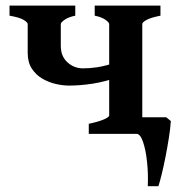

<svg xmlns="http://www.w3.org/2000/svg" viewBox="-20 -474 637 680"><path d="M246.6 -454.1V-418.5Q222.7 -413.6 209 -404.1Q195.3 -394.5 195.3 -388.7V-312Q195.3 -274.4 219 -253.2Q242.7 -231.9 273.4 -231.9Q298.3 -231.9 324.2 -235.8Q350.1 -239.7 400.9 -254.9V-201.7Q350.6 -184.1 307.1 -177.5Q263.7 -170.9 223.6 -170.9Q203.1 -170.9 178.2 -176.5Q153.3 -182.1 130.6 -195.1Q107.9 -208 93 -230.5Q78.1 -252.9 78.1 -286.6V-388.7Q78.1 -394.5 64.2 -403.3Q50.3 -412.1 13.7 -418.5V-454.1ZM294.4 0V-35.6Q327.6 -42.5 347.2 -50.8Q366.7 -59.1 366.7 -65.4V-388.7Q366.7 -394.5 353.3 -404.1Q339.8 -413.6 315.4 -418.5V-454.1H548.3V-418.5Q515.6 -412.1 499.8 -403.8Q483.9 -395.5 483.9 -388.7V-50.8Q483.9 -44.9 498.3 -41.7Q512.7 -38.6 548.3 -35.6V0ZM568.8 -58.6 585 -45.4Q583.5 -19.5 578.1 14.2Q572.8 47.9 566.2 81.5Q559.6 115.2 552.7 143.1Q545.9 170.9 541 185.5H503.4Q505.4 141.1 500.7 98.4Q496.1 55.7 486.3 27.8Q476.6 0 463.4 0L475.1 -58.6Z"/></svg>

Font: Gentium Plus
Style: Bold
Weight: 700
Designer: Victor Gaultney, Annie Olsen, Iska Routamaa, Becca Hirsbrunner
Foundry: SIL International
Version: Version 6.101